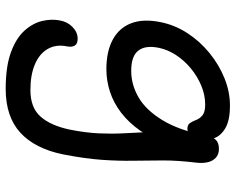

<svg xmlns="http://www.w3.org/2000/svg" viewBox="-94 -446 800 651"><g transform="rotate(90 305.5 -121.0)"><path d="M282 259.2Q206.2 259.2 158 241.5Q109.8 223.8 84.4 195.5Q59 167.2 51.6 135.3Q44.2 103.4 49.8 75.8Q54 50.2 71.9 32.7Q89.8 15.2 111.6 15.2Q129 15.2 135 24.9Q141 34.6 137.8 51Q130.2 87.6 146.1 116Q162 144.4 198 159.9Q234 175.4 285.8 175.4Q345.8 175.4 376.2 140.6Q406.6 105.8 420 41.6Q430.8 -13 432.7 -57.8Q434.6 -102.6 432.4 -142.7Q430.2 -182.8 428.4 -222.1Q426.6 -261.4 431.2 -304.8L471 -291.4Q451.4 -236.6 423.7 -197.2Q396 -157.8 362.7 -132.3Q329.4 -106.8 291.9 -94.5Q254.4 -82.2 215 -82.2Q154.8 -82.2 114.9 -103.8Q75 -125.4 59.3 -166.4Q43.6 -207.4 55.6 -266Q65.2 -314.2 92.6 -356.5Q120 -398.8 159.8 -431.4Q199.6 -464 245.7 -482.6Q291.8 -501.2 338.2 -501.2Q388.6 -501.2 415.1 -485.6Q441.6 -470 449.6 -446.2Q457.6 -422.4 452.2 -396.6Q449.4 -382.8 438.7 -369.8Q428 -356.8 418.2 -356.8Q403.6 -356.8 397.6 -365.8Q391.6 -374.8 387 -387Q382.4 -399.2 371.2 -408.2Q360 -417.2 335 -417.2Q302.6 -417.2 271 -404Q239.4 -390.8 212.7 -368.8Q186 -346.8 167.6 -318.9Q149.2 -291 142.8 -260.8Q133.2 -215.4 151.8 -190.9Q170.4 -166.4 220.6 -166.4Q268 -166.4 311 -191.5Q354 -216.6 388.1 -272.6Q422.2 -328.6 440.6 -420Q444.4 -442.6 454.5 -453.2Q464.6 -463.8 485 -463.8Q504.2 -463.8 515.6 -453Q527 -442.2 530.7 -425.2Q534.4 -408.2 532.2 -389Q524.4 -325.4 524.5 -274Q524.6 -222.6 525.5 -173.5Q526.4 -124.4 522.5 -67.6Q518.6 -10.8 503.8 65.4Q484.2 160.6 430 209.9Q375.8 259.2 282 259.2Z"/></g></svg>

Font: Shantell Sans Light
Style: Italic
Weight: 300
Italic angle: -11°
Designer: Stephen Nixon, Anya Danilova, Shantell Martin
Foundry: Arrow Type
Version: Version 1.008;[ac192a2d6]